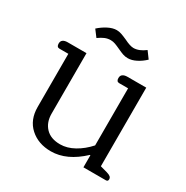

<svg xmlns="http://www.w3.org/2000/svg" viewBox="-155 -792 908 935"><g transform="rotate(30 298.5 -324.0)"><path d="M292 -586Q275 -594 262.5 -598.5Q250 -603 237 -603Q220 -603 204.5 -596.5Q189 -590 171 -577L143 -614Q165 -634 190.5 -647Q216 -660 238 -660Q251 -660 264.5 -655.5Q278 -651 298 -642Q332 -625 351 -625Q382 -625 416 -651L444 -613Q423 -593 398.5 -580.5Q374 -568 352 -568Q337 -568 324 -572.5Q311 -577 292 -586ZM91 -143V-442H41Q25 -442 25 -462Q25 -476 34.5 -482.5Q44 -489 60 -489H166V-149Q166 -100 194.5 -70Q223 -40 276 -40Q315 -40 354.5 -62Q394 -84 427 -121V-442H377Q361 -442 361 -462Q361 -476 370.5 -482.5Q380 -489 396 -489H502V-47L542 -36Q556 -32 562.5 -26.5Q569 -21 569 -12Q569 0 557 0H431V-68H428Q343 12 254 12Q183 12 137 -29.5Q91 -71 91 -143Z"/></g></svg>

Font: Maitree
Style: Regular
Weight: 400
Designer: CadsonDemak Team
Foundry: CadsonDemak
Version: Version 1.001